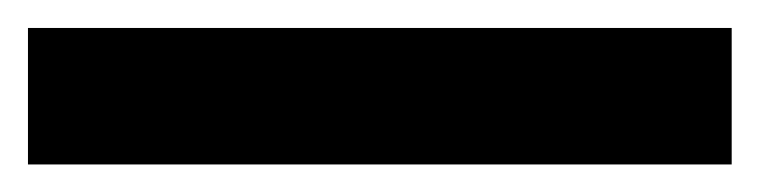

<svg xmlns="http://www.w3.org/2000/svg" viewBox="-23 -878 546 138"><path d="M502.9 -759.8H-2.9V-857.9H502.9Z"/></svg>

Font: Open Sans
Style: Bold
Weight: 700
Designer: Monotype Design Team
Foundry: Monotype Imaging Inc.
Version: Version 3.000; ttfautohint (v1.8.4)